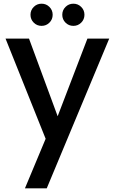

<svg xmlns="http://www.w3.org/2000/svg" viewBox="-20 -760 622 1039"><path d="M453 -551H571L233 259H115L227 -9L10 -551H137L292 -131ZM205 -620Q180 -620 162.5 -637.5Q145 -655 145 -680Q145 -705 162.5 -722.5Q180 -740 205 -740Q230 -740 247.5 -722.5Q265 -705 265 -680Q265 -655 247.5 -637.5Q230 -620 205 -620ZM377 -620Q352 -620 334.5 -637.5Q317 -655 317 -680Q317 -705 334.5 -722.5Q352 -740 377 -740Q402 -740 419.5 -722.5Q437 -705 437 -680Q437 -655 419.5 -637.5Q402 -620 377 -620Z"/></svg>

Font: Poppins Medium
Style: Regular
Weight: 500
Designer: Ninad Kale (Devanagari), Jonny Pinhorn (Latin)
Version: Version 5.002